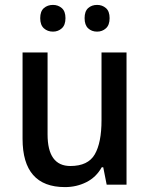

<svg xmlns="http://www.w3.org/2000/svg" viewBox="-20 -753 611 783"><path d="M496 -539V0H415L401 -71H395Q372 -30 332 -10Q292 10 245 10Q72 10 72 -187V-539H174V-205Q174 -76 267 -76Q339 -76 366.5 -123.5Q394 -171 394 -263V-539ZM144 -679Q144 -707 159 -720Q174 -733 196 -733Q217 -733 232 -720Q247 -707 247 -679Q247 -651 232 -637.5Q217 -624 196 -624Q174 -624 159 -637.5Q144 -651 144 -679ZM325 -679Q325 -707 339.5 -720Q354 -733 376 -733Q397 -733 412 -720Q427 -707 427 -679Q427 -651 412 -637.5Q397 -624 376 -624Q354 -624 339.5 -637.5Q325 -651 325 -679Z"/></svg>

Font: Noto Sans Tamil SemiCondensed Medium
Style: Regular
Weight: 500
Width: 4
Designer: Jelle Bosma - Monotype Design Team
Foundry: Monotype Imaging Inc.
Version: Version 2.004; ttfautohint (v1.8.4.7-5d5b)